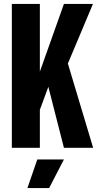

<svg xmlns="http://www.w3.org/2000/svg" viewBox="-20 -749 502 973"><path d="M304 0 225 -309 177 -179V-372L304 -729H451L324 -427L452 0ZM40 0V-729H182V0ZM119 204 169 59H304L229 204Z"/></svg>

Font: Mona Sans Condensed
Style: Bold
Weight: 700
Width: 3
Designer: Deni Anggara
Foundry: GitHub
Version: Version 2.000